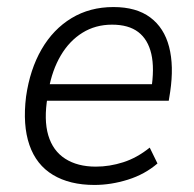

<svg xmlns="http://www.w3.org/2000/svg" viewBox="-20 -517 552 545"><path d="M248 8Q178 8 130.5 -20.5Q83 -49 63.5 -105.5Q44 -162 54 -243Q65 -320 98 -377Q131 -434 183 -465.5Q235 -497 302 -497Q367 -497 406.5 -467.5Q446 -438 460 -384Q474 -330 463 -256L459 -231H97L105 -278H429L409 -261Q419 -323 409.5 -364Q400 -405 372.5 -426Q345 -447 298 -447Q251 -447 214 -424Q177 -401 152.5 -359.5Q128 -318 118 -262L115 -242Q104 -177 117 -133Q130 -89 165 -66.5Q200 -44 252 -44Q291 -44 330 -56.5Q369 -69 405 -98L427 -53Q391 -22 343 -7Q295 8 248 8Z"/></svg>

Font: Nunito Sans 10pt SemiCondensed Light
Style: Italic
Weight: 300
Width: 4
Italic angle: -9°
Designer: Vernon Adams
Foundry: Vernon Adams
Version: Version 3.101;gftools[0.9.27]